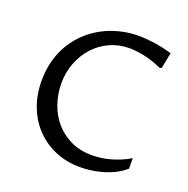

<svg xmlns="http://www.w3.org/2000/svg" viewBox="-130 -849 965 983"><g transform="rotate(20 352.5 -357.5)"><path d="M647 -68.8Q619.6 -44.9 587.4 -29.5Q555.2 -14.2 522.5 -5.4Q489.7 3.4 459.7 6.6Q429.7 9.8 406.7 9.8Q335.9 9.8 274.9 -15.4Q213.9 -40.5 168.7 -86.4Q123.5 -132.3 97.9 -197Q72.3 -261.7 72.3 -341.3Q72.3 -400.9 86.9 -452.6Q101.6 -504.4 127.9 -546.9Q154.3 -589.4 190.4 -622.6Q226.6 -655.8 270 -678.5Q313.5 -701.2 362.3 -713.1Q411.1 -725.1 462.4 -725.1Q496.1 -725.1 543.5 -719Q590.8 -712.9 645 -696.8L628.4 -611.8L618.7 -606.9Q564.9 -631.3 518.8 -640.4Q472.7 -649.4 440.4 -649.4Q381.8 -649.4 332.5 -626.7Q283.2 -604 247.6 -564.7Q211.9 -525.4 191.9 -473.1Q171.9 -420.9 171.9 -361.8Q171.9 -305.2 189.7 -252.2Q207.5 -199.2 242.2 -158.4Q276.9 -117.7 327.6 -93Q378.4 -68.4 444.3 -68.4Q463.4 -68.4 486.3 -70.8Q509.3 -73.2 535.2 -79.8Q561 -86.4 589.4 -97.4Q617.7 -108.4 647 -126Z"/></g></svg>

Font: Proza Libre
Style: Regular
Weight: 400
Designer: Jasper de Waard
Foundry: Jasper de Waard
Version: Version 1.001; ttfautohint (v1.4.1.8-43bc)